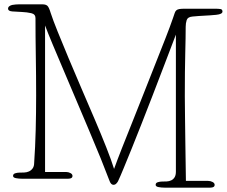

<svg xmlns="http://www.w3.org/2000/svg" viewBox="-20 -821 1042 882"><path d="M974 -753Q943 -750 919 -749Q895 -748 864 -745Q842 -743 837.5 -728.5Q833 -714 833 -698Q833 -652 831 -575Q829 -498 829 -380Q829 -335 830 -276.5Q831 -218 831.5 -162Q832 -106 833 -59Q834 -12 834 10H936Q947 10 956.5 15Q966 20 966 28Q966 41 946 41H736Q722 41 708.5 38.5Q695 36 695 28Q695 19 705 16Q715 13 724 13Q734 13 745.5 12.5Q757 12 766.5 7.5Q776 3 782 -6.5Q788 -16 788 -33V-662Q761 -592 734 -520.5Q707 -449 680.5 -381Q654 -313 630 -251.5Q606 -190 585 -138.5Q564 -87 548 -48Q532 -9 522 12Q520 16 514.5 22Q509 28 501 28Q489 28 482 7Q467 -33 443 -92.5Q419 -152 390 -220Q361 -288 330.5 -360.5Q300 -433 272 -498.5Q244 -564 221.5 -618Q199 -672 187 -704V-31H283Q294 -31 303.5 -26Q313 -21 313 -13Q313 0 293 0H81Q67 0 53.5 -2.5Q40 -5 40 -13Q40 -22 50 -25Q60 -28 69 -28Q79 -28 91 -28.5Q103 -29 113 -33.5Q123 -38 130 -47.5Q137 -57 137 -74Q142 -146 144 -224Q146 -302 146 -383Q146 -474 144.5 -563Q143 -652 143 -738Q143 -756 123.5 -760.5Q104 -765 80 -766Q56 -767 36.5 -768.5Q17 -770 17 -781Q17 -788 23 -792.5Q29 -797 37 -798.5Q45 -800 53 -800.5Q61 -801 65 -801H176Q190 -801 197.5 -794.5Q205 -788 213 -761Q223 -730 245 -675.5Q267 -621 295 -554Q323 -487 354.5 -414Q386 -341 415.5 -272Q445 -203 468.5 -143.5Q492 -84 504 -45Q518 -84 540 -140Q562 -196 588 -260.5Q614 -325 641 -394Q668 -463 693.5 -527Q719 -591 740.5 -646Q762 -701 775 -739Q780 -753 782.5 -761Q785 -769 790 -773.5Q795 -778 804 -779.5Q813 -781 831 -781H967Q983 -781 992.5 -779.5Q1002 -778 1002 -768Q1002 -756 974 -753Z"/></svg>

Font: Life Savers
Style: Regular
Weight: 400
Version: Version 2.001; ttfautohint (v0.93) -l 8 -r 50 -G 200 -x 14 -